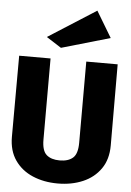

<svg xmlns="http://www.w3.org/2000/svg" viewBox="-64 -1044 751 1103"><g transform="rotate(5 311.0 -492.5)"><path d="M311 12Q231 12 166.5 -15.5Q102 -43 64 -97.5Q26 -152 26 -232L27 -700H208V-232Q208 -168 235 -144.5Q262 -121 311 -121Q360 -121 387 -144.5Q414 -168 414 -232V-700H595L596 -232Q596 -152 558 -97.5Q520 -43 455.5 -15.5Q391 12 311 12ZM262 -766 176 -821 452 -997 542 -847Z"/></g></svg>

Font: Panamera Black
Style: Regular
Weight: 900
Designer: Bastien Sozeau
Foundry: NBR — Bastien Sozeau
Version: Version 3.002; ttfautohint (v1.8.4.7-5d5b);gftools[0.9.33]